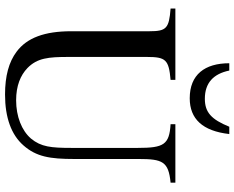

<svg xmlns="http://www.w3.org/2000/svg" viewBox="-104 -812 930 762"><g transform="rotate(90 361.0 -431.0)"><path d="M483 -876C454 -805 426 -779 372 -779C309 -779 273 -813 260 -876H231C231 -779 276 -719 370 -719C452 -719 500 -770 512 -876ZM705 -662H473V-643C554 -638 567 -616 567 -513V-250C567 -169 563 -129 530 -89C498 -52 442 -30 378 -30C321 -30 279 -47 250 -75C210 -114 206 -159 206 -237V-549C206 -624 217 -636 297 -643V-662H14V-643C93 -637 104 -626 104 -559V-249C104 -143 130 -73 185 -32C226 -1 282 14 355 14C447 14 515 -11 557 -59C602 -110 611 -164 611 -261V-516C611 -611 621 -635 705 -643Z"/></g></svg>

Font: STIX Math
Style: Regular
Weight: 400
Designer: MicroPress Inc., with final additions and corrections provided by Coen Hoffman, Elsevier (retired)
Version: Version 1.1.0